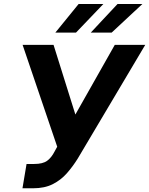

<svg xmlns="http://www.w3.org/2000/svg" viewBox="-20 -958 767 987"><path d="M95.5 9.9 116.5 -115.1H155.9Q199.9 -115.1 222.3 -131.4Q244.7 -147.7 261 -180L274.1 -203.8L96.2 -727.3H255.3L367.5 -369.3L570 -727.3H726.6L379.6 -142.8Q354.4 -102.3 323.9 -67.5Q293.3 -32.7 251.4 -11.4Q209.5 9.9 149.9 9.9ZM446.7 -790.5 584.2 -937.5H712L554 -790.5ZM264.6 -790.5 384.2 -937.5H511.4L370.7 -790.5Z"/></svg>

Font: Inter UI
Style: Bold Italic
Weight: 700
Italic angle: 9.39999°
Designer: Rasmus Andersson
Foundry: rsms
Version: 3.2;8d6f07862